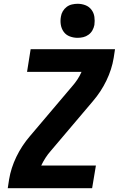

<svg xmlns="http://www.w3.org/2000/svg" viewBox="-20 -995 640 1015"><path d="M21 0 28 -46Q38 -107 66.5 -166Q95 -225 138 -275L360 -537Q376 -555 389 -574.5Q402 -594 411 -615H123L142 -735H588L581 -689Q571 -628 542.5 -569Q514 -510 471 -460L360 -329L249 -198Q233 -180 220.5 -160.5Q208 -141 198 -120H487L467 0ZM390 -795Q369 -795 349 -802.5Q329 -810 317 -826.5Q305 -843 301.5 -864Q298 -885 302 -907Q304 -922 312 -935.5Q320 -949 332.5 -958.5Q345 -968 360.5 -971.5Q376 -975 390 -975Q412 -975 431.5 -967.5Q451 -960 463.5 -943.5Q476 -927 479 -906Q482 -885 479 -863Q476 -848 468.5 -834.5Q461 -821 448 -811.5Q435 -802 420 -798.5Q405 -795 390 -795Z"/></svg>

Font: Iosevka Curly Heavy Extended
Style: Italic
Weight: 900
Width: 7
Italic angle: -9°
Monospace: yes
Designer: Belleve Invis
Foundry: Belleve Invis
Version: Version 11.1.0; ttfautohint (v1.8.3)